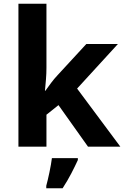

<svg xmlns="http://www.w3.org/2000/svg" viewBox="-20 -780 660 1021"><path d="M227 -420Q227 -389 224.5 -358.5Q222 -328 219 -297H221Q236 -318 252 -339.5Q268 -361 286 -380L439 -546H607L390 -309L620 0H448L291 -221L227 -170V0H78V-760H227ZM394 71Q379 104 359 142.5Q339 181 313 221H226V208Q234 179 243 136Q252 93 256 61H394Z"/></svg>

Font: Noto Sans Balinese
Style: Bold
Weight: 700
Designer: Aditya Bayu, David Williams
Foundry: David Williams
Version: Version 2.005; ttfautohint (v1.8.4.7-5d5b)